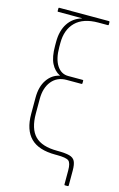

<svg xmlns="http://www.w3.org/2000/svg" viewBox="-124 -735 570 918"><g transform="rotate(15 161.0 -276.5)"><path d="M296 130Q293 130 293 126V57Q293 20 280 10Q267 0 222 0H214Q131 0 91.5 -39.5Q52 -79 52 -158V-239Q52 -293 75.5 -327.5Q99 -362 137 -370V-371Q109 -385 93.5 -416Q78 -447 78 -502V-522Q78 -577 101.5 -613Q125 -649 168 -662V-663Q154 -663 141 -663Q128 -663 113 -663H50Q47 -663 47 -666V-679Q47 -683 50 -683H296Q300 -683 300 -679V-666Q300 -663 296 -663H249Q175 -663 137 -625.5Q99 -588 99 -522V-502Q99 -443 120 -411Q141 -379 176 -379H247Q249 -379 250 -378.5Q251 -378 251 -375V-363Q251 -361 250 -360Q249 -359 247 -359H173Q127 -359 100 -326Q73 -293 73 -238V-166Q73 -90 107.5 -55Q142 -20 218 -20Q258 -20 278.5 -14.5Q299 -9 306.5 6.5Q314 22 314 52V126Q314 130 310 130Z"/></g></svg>

Font: Sofia Sans Condensed Thin
Style: Regular
Weight: 250
Version: Version 4.100